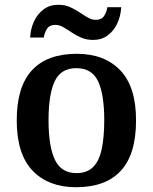

<svg xmlns="http://www.w3.org/2000/svg" viewBox="-20 -773 639 803"><path d="M298 10Q183 10 116.5 -59Q50 -128 50 -270Q50 -410 113.5 -479Q177 -548 301 -548Q417 -548 483 -479Q549 -410 549 -270Q549 -128 485.5 -59Q422 10 298 10ZM300 -49Q343 -49 368.5 -73.5Q394 -98 405 -148Q416 -198 416 -270Q416 -379 390 -433.5Q364 -488 299 -488Q235 -488 209 -433.5Q183 -379 183 -270Q183 -161 209.5 -105Q236 -49 300 -49ZM369 -606Q342 -606 320 -615.5Q298 -625 279.5 -637.5Q261 -650 244.5 -659.5Q228 -669 212 -669Q187 -669 176.5 -652.5Q166 -636 163 -616H106Q108 -653 122.5 -684Q137 -715 162.5 -734Q188 -753 224 -753Q251 -753 272.5 -743.5Q294 -734 312.5 -721.5Q331 -709 347.5 -699.5Q364 -690 380 -690Q405 -690 415.5 -706.5Q426 -723 429 -743H487Q485 -706 470.5 -675Q456 -644 430.5 -625Q405 -606 369 -606Z"/></svg>

Font: Noto Serif Armenian SemiBold
Style: Regular
Weight: 600
Version: Version 2.007